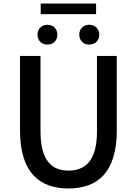

<svg xmlns="http://www.w3.org/2000/svg" viewBox="-20 -1052 773 1085"><path d="M367 13C530 13 640 -76 640 -316V-736H528V-308C528 -142 460 -88 367 -88C275 -88 209 -142 209 -308V-736H93V-316C93 -76 204 13 367 13ZM248 -800C281 -800 304 -823 304 -856C304 -889 281 -912 248 -912C215 -912 192 -889 192 -856C192 -823 215 -800 248 -800ZM210 -972H523V-1032H210ZM484 -800C517 -800 541 -823 541 -856C541 -889 517 -912 484 -912C451 -912 428 -889 428 -856C428 -823 451 -800 484 -800Z"/></svg>

Font: Noto Sans CJK KR Medium
Style: Regular
Weight: 500
Designer: Ryoko NISHIZUKA (kana & ideographs); Paul D. Hunt (Latin, Greek & Cyrillic); Wenlong ZHANG (bopomofo); Sandoll Communica
Foundry: Adobe Systems Incorporated
Version: Version 1.004;PS 1.004;hotconv 1.0.82;makeotf.lib2.5.63406